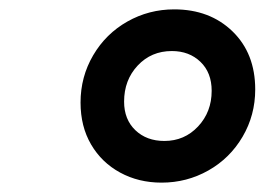

<svg xmlns="http://www.w3.org/2000/svg" viewBox="-20 -798 581 410"><path d="M152 -579Q152 -634 179 -680Q206 -726 252 -752Q298 -778 352 -778Q428 -778 476.5 -731Q525 -684 525 -607Q525 -552 498 -506Q471 -460 425 -434Q379 -408 325 -408Q276 -408 236.5 -429.5Q197 -451 174.5 -489.5Q152 -528 152 -579ZM331 -497Q374 -497 403 -528Q432 -559 432 -604Q432 -643 408 -666Q384 -689 347 -689Q303 -689 274 -658Q245 -627 245 -581Q245 -543 269 -520Q293 -497 331 -497Z"/></svg>

Font: Application Medium
Style: Italic
Weight: 500
Italic angle: -12°
Designer: Wei Huang
Foundry: Wei Huang
Version: Version 0.012